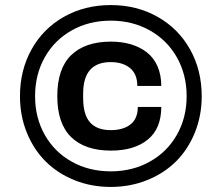

<svg xmlns="http://www.w3.org/2000/svg" viewBox="-20 -719 867 751"><path d="M58.1 -342.8Q58.1 -444.3 103.5 -525.9Q148.9 -607.4 230.2 -653.3Q311.5 -699.2 413.1 -699.2Q514.6 -699.2 596.2 -653.3Q677.7 -607.4 723.4 -525.9Q769 -444.3 769 -342.8Q769 -266.6 742.2 -200.4Q715.3 -134.3 668.5 -87.6Q621.6 -41 555.4 -14.4Q489.3 12.2 413.1 12.2Q336.9 12.2 271 -14.4Q205.1 -41 158.2 -87.9Q111.3 -134.8 84.7 -200.7Q58.1 -266.6 58.1 -342.8ZM710 -342.8Q710 -427.2 671.9 -494.6Q633.8 -562 565.9 -600.1Q498 -638.2 413.1 -638.2Q328.1 -638.2 260.5 -600.1Q192.9 -562 155 -494.6Q117.2 -427.2 117.2 -342.8Q117.2 -258.8 155 -191.7Q192.9 -124.5 260.5 -86.7Q328.1 -48.8 413.1 -48.8Q498 -48.8 565.9 -86.7Q633.8 -124.5 671.9 -191.7Q710 -258.8 710 -342.8ZM414.1 -129.9Q313 -129.9 258.5 -182.6Q204.1 -235.4 204.1 -342.8Q204.1 -450.7 258.5 -503.4Q313 -556.2 414.1 -556.2Q456.5 -556.2 491.9 -545.7Q527.3 -535.2 554.2 -514.4Q581.1 -493.7 595.9 -460Q610.8 -426.3 610.8 -382.8H517.1Q517.1 -429.2 488.8 -452.6Q460.4 -476.1 413.1 -476.1Q305.2 -476.1 305.2 -353V-335.9Q305.2 -271 332 -240.5Q358.9 -210 413.1 -210Q461.9 -210 490.5 -232.4Q519 -254.9 519 -300.8H610.8Q610.8 -215.8 557.9 -172.9Q504.9 -129.9 414.1 -129.9Z"/></svg>

Font: Archivo Expanded
Style: Bold
Weight: 700
Width: 7
Designer: Hector Gatti
Foundry: Omnibus-Type
Version: Version 2.001